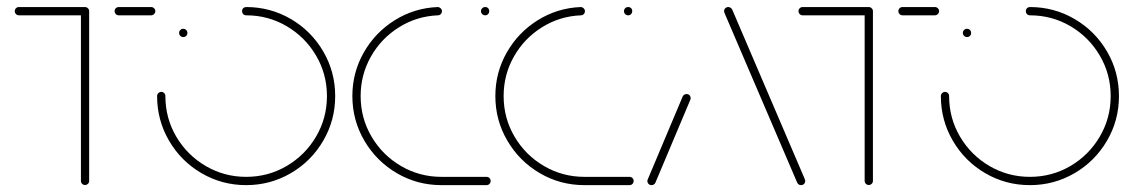

<svg xmlns="http://www.w3.org/2000/svg" viewBox="-20 -539 3303 559"><path d="M239.6 -507V-12.2Q239.6 -7.4 236.1 -3.9Q232.6 -0.4 227.4 -0.4Q222.6 -0.4 219.1 -3.9Q215.6 -7.4 215.6 -12.2V-507ZM23 -506.7Q23 -511.5 26.5 -515Q30 -518.5 35.2 -518.5H227.4Q232.2 -518.5 235.9 -515Q239.6 -511.5 239.6 -506.7Q239.6 -501.5 235.9 -498Q232.2 -494.4 227.4 -494.4H35.2Q30 -494.4 26.5 -498Q23 -501.5 23 -506.7ZM313.7 -506.7Q313.7 -511.5 317.2 -515Q320.7 -518.5 325.9 -518.5H420Q424.8 -518.5 428.5 -515Q432.2 -511.5 432.2 -506.7Q432.2 -501.5 428.5 -498Q424.8 -494.4 420 -494.4H325.9Q320.7 -494.4 317.2 -498Q313.7 -501.5 313.7 -506.7Z M501.5 -443Q501.5 -448.1 505 -451.7Q508.5 -455.2 513.3 -455.2Q518.5 -455.2 522 -451.7Q525.6 -448.1 525.6 -443Q525.6 -437.8 522 -434.4Q518.5 -431.1 513.3 -431.1Q508.5 -431.1 505 -434.6Q501.5 -438.1 501.5 -443ZM684.8 -506.7Q684.8 -511.9 688.3 -515.2Q691.9 -518.5 696.7 -518.5Q767 -518.5 826.7 -483.7Q886.3 -448.9 921.1 -389.3Q955.9 -329.6 955.9 -259.3Q955.9 -188.9 921.1 -129.3Q886.3 -69.6 826.7 -34.8Q767 0 696.7 0Q626.3 0 566.7 -34.8Q507 -69.6 472.2 -129.3Q437.4 -188.9 437.4 -259.3Q437.4 -264.4 441.1 -268Q444.8 -271.5 449.6 -271.5Q454.4 -271.5 458 -268Q461.5 -264.4 461.5 -259.3Q461.5 -195.2 493.1 -141.3Q524.8 -87.4 578.9 -55.7Q633 -24.1 696.7 -24.1Q760.7 -24.1 814.6 -55.7Q868.5 -87.4 900.2 -141.3Q931.9 -195.2 931.9 -259.3Q931.9 -323.3 900.2 -377.2Q868.5 -431.1 814.6 -462.8Q760.7 -494.4 696.7 -494.4Q691.5 -494.4 688.1 -498Q684.8 -501.5 684.8 -506.7Z M1005.9 -259.3Q1005.9 -327.8 1039.1 -386.1Q1072.2 -444.4 1129.1 -480Q1185.9 -515.6 1254.1 -518.5Q1258.9 -518.5 1262.8 -515Q1266.7 -511.5 1266.7 -506.3Q1266.7 -501.5 1263.3 -498Q1260 -494.4 1255.2 -494.4Q1193.3 -491.9 1141.7 -459.6Q1090 -427.4 1060 -374.4Q1030 -321.5 1030 -259.3Q1030 -195.2 1061.7 -141.3Q1093.3 -87.4 1147.4 -55.7Q1201.5 -24.1 1265.2 -24.1H1396.3Q1401.5 -24.1 1405 -20.7Q1408.5 -17.4 1408.5 -12.2Q1408.5 -7 1405 -3.5Q1401.5 0 1396.3 0H1265.2Q1194.8 0 1135.4 -34.8Q1075.9 -69.6 1040.9 -129.3Q1005.9 -188.9 1005.9 -259.3ZM1380.4 -506.7Q1380.4 -511.5 1383.9 -515Q1387.4 -518.5 1392.6 -518.5Q1397.8 -518.5 1401.1 -515.2Q1404.4 -511.9 1404.4 -506.7Q1404.4 -501.5 1401.1 -498Q1397.8 -494.4 1392.6 -494.4Q1387.4 -494.4 1383.9 -498Q1380.4 -501.5 1380.4 -506.7Z M1422.2 -259.3Q1422.2 -327.8 1455.4 -386.1Q1488.5 -444.4 1545.4 -480Q1602.2 -515.6 1670.4 -518.5Q1675.2 -518.5 1679.1 -515Q1683 -511.5 1683 -506.3Q1683 -501.5 1679.6 -498Q1676.3 -494.4 1671.5 -494.4Q1609.6 -491.9 1558 -459.6Q1506.3 -427.4 1476.3 -374.4Q1446.3 -321.5 1446.3 -259.3Q1446.3 -195.2 1478 -141.3Q1509.6 -87.4 1563.7 -55.7Q1617.8 -24.1 1681.5 -24.1H1812.6Q1817.8 -24.1 1821.3 -20.7Q1824.8 -17.4 1824.8 -12.2Q1824.8 -7 1821.3 -3.5Q1817.8 0 1812.6 0H1681.5Q1611.1 0 1551.7 -34.8Q1492.2 -69.6 1457.2 -129.3Q1422.2 -188.9 1422.2 -259.3ZM1796.7 -506.7Q1796.7 -511.5 1800.2 -515Q1803.7 -518.5 1808.9 -518.5Q1814.1 -518.5 1817.4 -515.2Q1820.7 -511.9 1820.7 -506.7Q1820.7 -501.5 1817.4 -498Q1814.1 -494.4 1808.9 -494.4Q1803.7 -494.4 1800.2 -498Q1796.7 -501.5 1796.7 -506.7Z M1877 0Q1871.9 0 1868.3 -3.5Q1864.8 -7 1864.8 -12.2Q1864.8 -14.4 1865.9 -16.7L1967.8 -258.5Q1969.3 -261.5 1972.2 -263.3Q1975.2 -265.2 1978.9 -265.2Q1984.1 -265.2 1987.4 -261.9Q1990.7 -258.5 1990.7 -253.3Q1990.7 -250 1990 -248.9L1888.1 -7Q1884.4 0 1877 0ZM2324.4 -12.2Q2324.4 -7 2320.9 -3.5Q2317.4 0 2312.2 0Q2304.8 0 2301.1 -7L2090.7 -498.1Q2088.1 -503.7 2088.1 -506.7Q2088.1 -511.5 2091.7 -515Q2095.2 -518.5 2100.4 -518.5Q2103.7 -518.5 2106.7 -516.7Q2109.6 -514.8 2111.5 -511.9L2321.9 -20.4Q2324.4 -14.8 2324.4 -12.2Z M2521.5 -507V-12.2Q2521.5 -7.4 2518 -3.9Q2514.4 -0.4 2509.3 -0.4Q2504.4 -0.4 2500.9 -3.9Q2497.4 -7.4 2497.4 -12.2V-507ZM2304.8 -506.7Q2304.8 -511.5 2308.3 -515Q2311.9 -518.5 2317 -518.5H2509.3Q2514.1 -518.5 2517.8 -515Q2521.5 -511.5 2521.5 -506.7Q2521.5 -501.5 2517.8 -498Q2514.1 -494.4 2509.3 -494.4H2317Q2311.9 -494.4 2308.3 -498Q2304.8 -501.5 2304.8 -506.7ZM2595.6 -506.7Q2595.6 -511.5 2599.1 -515Q2602.6 -518.5 2607.8 -518.5H2701.9Q2706.7 -518.5 2710.4 -515Q2714.1 -511.5 2714.1 -506.7Q2714.1 -501.5 2710.4 -498Q2706.7 -494.4 2701.9 -494.4H2607.8Q2602.6 -494.4 2599.1 -498Q2595.6 -501.5 2595.6 -506.7Z M2783.3 -443Q2783.3 -448.1 2786.9 -451.7Q2790.4 -455.2 2795.2 -455.2Q2800.4 -455.2 2803.9 -451.7Q2807.4 -448.1 2807.4 -443Q2807.4 -437.8 2803.9 -434.4Q2800.4 -431.1 2795.2 -431.1Q2790.4 -431.1 2786.9 -434.6Q2783.3 -438.1 2783.3 -443ZM2966.7 -506.7Q2966.7 -511.9 2970.2 -515.2Q2973.7 -518.5 2978.5 -518.5Q3048.9 -518.5 3108.5 -483.7Q3168.1 -448.9 3203 -389.3Q3237.8 -329.6 3237.8 -259.3Q3237.8 -188.9 3203 -129.3Q3168.1 -69.6 3108.5 -34.8Q3048.9 0 2978.5 0Q2908.1 0 2848.5 -34.8Q2788.9 -69.6 2754.1 -129.3Q2719.3 -188.9 2719.3 -259.3Q2719.3 -264.4 2723 -268Q2726.7 -271.5 2731.5 -271.5Q2736.3 -271.5 2739.8 -268Q2743.3 -264.4 2743.3 -259.3Q2743.3 -195.2 2775 -141.3Q2806.7 -87.4 2860.7 -55.7Q2914.8 -24.1 2978.5 -24.1Q3042.6 -24.1 3096.5 -55.7Q3150.4 -87.4 3182 -141.3Q3213.7 -195.2 3213.7 -259.3Q3213.7 -323.3 3182 -377.2Q3150.4 -431.1 3096.5 -462.8Q3042.6 -494.4 2978.5 -494.4Q2973.3 -494.4 2970 -498Q2966.7 -501.5 2966.7 -506.7Z"/></svg>

Font: 26F Galaxy Hebrew Thin
Style: Regular
Weight: 100
Designer: C₂₉H₂₅N₃O₅
Version: Version 1.000